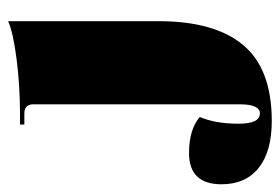

<svg xmlns="http://www.w3.org/2000/svg" viewBox="-290 -348 706 485"><g transform="rotate(-90 63.5 -105.0)"><path d="M1 228Q-76 228 -117.5 195Q-159 162 -159 101Q-159 19 -80 19Q-21 19 11 46Q-6 86 -6 144Q-6 198 20 198Q43 198 43 147V-374Q43 -397 20 -397H-8V-408H20Q89 -408 156.5 -416.5Q224 -425 253 -438V-58Q253 84 192.5 156Q132 228 1 228Z"/></g></svg>

Font: Arapey Black-Display
Style: Regular
Weight: 900
Designer: Eduardo Rodriguez Tunni
Foundry: Eduardo Rodriguez Tunni
Version: Version 4.000